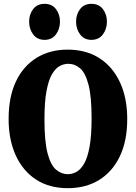

<svg xmlns="http://www.w3.org/2000/svg" viewBox="-20 -969 709 1002"><path d="M334 13Q237 13 168 -32Q99 -77 62 -158.5Q25 -240 25 -348Q25 -463 63 -543.5Q101 -624 170.5 -667Q240 -710 333 -710Q430 -710 499.5 -665Q569 -620 606.5 -538.5Q644 -457 644 -348Q644 -234 605.5 -153.5Q567 -73 497.5 -30Q428 13 334 13ZM334 -60Q357 -60 379 -72Q401 -84 419 -115Q437 -146 447.5 -203.5Q458 -261 458 -352Q458 -465 442 -526.5Q426 -588 398.5 -612Q371 -636 336 -636Q313 -636 291 -624Q269 -612 251 -581Q233 -550 222.5 -493Q212 -436 212 -345Q212 -232 228 -170Q244 -108 272 -84Q300 -60 334 -60ZM457 -761Q419 -761 398 -789.5Q377 -818 377 -856Q377 -894 398 -921.5Q419 -949 457 -949Q496 -949 517 -921.5Q538 -894 538 -856Q538 -818 517 -789.5Q496 -761 457 -761ZM213 -761Q174 -761 153 -789.5Q132 -818 132 -856Q132 -894 153 -921.5Q174 -949 213 -949Q251 -949 272 -921.5Q293 -894 293 -856Q293 -818 272 -789.5Q251 -761 213 -761Z"/></svg>

Font: Calistoga
Style: Regular
Weight: 400
Designer: Yvonne Schuttler, Eben Sorkin
Foundry: www.sorkintype.com
Version: Version 1.010; ttfautohint (v1.8.4.7-5d5b)